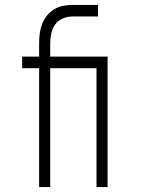

<svg xmlns="http://www.w3.org/2000/svg" viewBox="-20 -760 590 780"><path d="M139 0V-483H70V-530H139V-585Q139 -605 141.5 -624.5Q144 -644 151 -662Q158 -680 170 -695.5Q182 -711 199 -721.5Q216 -732 235 -736Q254 -740 273 -740H378V-693H273Q254 -693 235 -685Q216 -677 204.5 -661Q193 -645 188.5 -625Q184 -605 184 -585V-530H326V-483H184V0ZM372 0V-483H277V-530H417V0Z"/></svg>

Font: Lode Dark
Style: Regular
Weight: 400
Monospace: yes
Designer: Belleve Invis
Foundry: Belleve Invis
Version: Version 29.2.0; ttfautohint (v1.8.3)